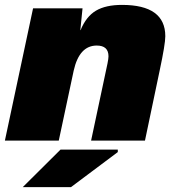

<svg xmlns="http://www.w3.org/2000/svg" viewBox="-30 -574 711 784"><path d="M307 -540 298 -451H299Q322 -507 362 -530.5Q402 -554 468 -554Q645 -554 645 -426Q645 -394 622 -286L562 0H342L409 -315Q413 -335 413 -344Q413 -388 365 -388Q294 -388 271 -286L210 0H-10L105 -540ZM63 190 217 37H451V47L260 190Z"/></svg>

Font: Nacelle Black
Style: Italic
Weight: 900
Italic angle: -12°
Designer: Sora Sagano
Foundry: Sora Sagano
Version: Version 1.000;FEAKit 1.0